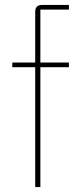

<svg xmlns="http://www.w3.org/2000/svg" viewBox="-20 -760 325 780"><path d="M123 0H144V-487H260V-506H144V-721H260V-740H152C132 -740 123 -731 123 -711V-506H30V-487H123Z"/></svg>

Font: IBM Plex Sans Thai Looped Thin
Style: Regular
Weight: 100
Designer: Mike Abbink, Paul van der Laan, Pieter van Rosmalen, Ben Mitchell, Mark Frömberg
Foundry: Bold Monday
Version: Version 1.1